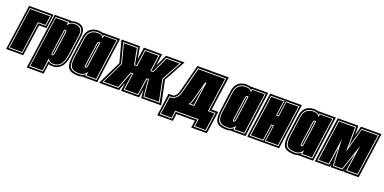

<svg xmlns="http://www.w3.org/2000/svg" viewBox="-41 -1182 3935 1966"><g transform="rotate(20 1927.0 -199.0)"><path d="M-28 0 42 -495H308L287 -342H206L158 0ZM-9 -18H143L191 -360H273L290 -477H57ZM1 -27 63 -468H280L266 -369H184L136 -27Z M235 106 320 -499H503V-495Q516 -501 529.5 -503Q543 -505 556 -505Q585 -505 608.5 -493.5Q632 -482 644 -454.5Q656 -427 649 -377L620 -168Q607 -74 570 -34.5Q533 5 475 5Q449 5 434 -2L419 106ZM255 88H405L422 -34Q430 -25 444 -19Q458 -13 478 -13Q528 -13 559.5 -48Q591 -83 603 -168L632 -377Q638 -421 628 -445Q618 -469 597.5 -478.5Q577 -488 550 -488Q527 -488 510 -481.5Q493 -475 482 -466L485 -481H335ZM264 78 341 -472H474L470 -440Q481 -453 497.5 -466Q514 -479 548 -479Q585 -479 608 -457.5Q631 -436 623 -377L594 -168Q583 -88 554.5 -55Q526 -22 479 -22Q450 -22 436.5 -33.5Q423 -45 416 -60L397 78ZM437 -100Q451 -100 456 -128L490 -368Q493 -392 475 -392Q467 -392 463 -390L426 -128Q422 -100 437 -100ZM438 -109Q432 -109 434 -124L471 -383H475Q482 -383 481 -370L446 -124Q444 -109 438 -109Z M760 6Q701 6 671 -11.5Q641 -29 634 -67.5Q627 -106 635 -168L664 -380Q671 -428 691.5 -454Q712 -480 739.5 -490.5Q767 -501 794 -501Q809 -501 822 -498.5Q835 -496 844 -493V-495H1033L965 0H807V-4Q788 6 760 6ZM760 -12Q786 -12 802 -19.5Q818 -27 829 -38L828 -18H950L1013 -477H861L859 -461Q850 -470 834.5 -476.5Q819 -483 794 -483Q771 -483 747.5 -474Q724 -465 706 -442Q688 -419 682 -377L652 -165Q640 -82 662 -47Q684 -12 760 -12ZM760 -21Q721 -21 696 -32Q671 -43 661.5 -74Q652 -105 661 -165L690 -376Q696 -415 712.5 -436Q729 -457 751 -465.5Q773 -474 794 -474Q829 -474 843.5 -462.5Q858 -451 864 -438L868 -469H1003L942 -27H837L843 -69Q834 -54 813.5 -37.5Q793 -21 760 -21ZM801 -98Q816 -98 820 -124L857 -389Q850 -392 842 -392Q836 -392 831 -386.5Q826 -381 824 -365L790 -124Q788 -109 791.5 -103.5Q795 -98 801 -98ZM802 -107Q800 -107 799 -110.5Q798 -114 799 -124L833 -364Q836 -383 842 -383Q845 -383 847 -382L811 -124Q808 -107 802 -107Z M984 0 1111 -260 1049 -495H1250L1274 -362L1293 -495H1491L1473 -364L1535 -495H1736L1608 -260L1662 0H1444L1435 -95L1422 0H1224L1237 -95L1202 0ZM1013 -18H1190L1224 -110Q1233 -134 1242 -157Q1251 -180 1259 -202H1271L1245 -18H1406L1432 -202H1444L1461 -18H1638L1589 -260L1707 -477H1545L1464 -301H1446L1471 -477H1310L1285 -301H1267L1235 -477H1074L1130 -260ZM1026 -27 1139 -261 1085 -468H1226L1259 -293H1293L1317 -468H1460L1436 -293H1469L1551 -468H1692L1579 -261L1627 -27H1469L1452 -210H1424L1398 -27H1255L1281 -210H1252L1183 -27Z M1658 108 1692 -137H1744Q1752 -138 1770 -156Q1785 -171 1795 -208L1872 -506H2214L2162 -137H2233L2198 108H2028L2039 29H1839L1828 108ZM1678 90H1813L1824 11H2060L2049 90H2183L2212 -118H2141L2193 -487H1885L1812 -206Q1802 -168 1781 -144.5Q1760 -121 1742 -118H1708ZM1688 81 1716 -109H1741Q1761 -112 1786 -137Q1811 -162 1821 -205L1892 -478H2183L2131 -109H2202L2175 81H2059L2070 2H1816L1805 81ZM1917 -109H1981L2018 -377H2005L1958 -204Q1951 -178 1941 -147.5Q1931 -117 1917 -109ZM1937 -118Q1946 -133 1952.5 -153Q1959 -173 1964 -193L1967 -202Q1975 -237 1985 -270Q1990 -287 1995 -305Q2000 -323 2004 -340L1973 -118Z M2375 6Q2316 6 2286 -11.5Q2256 -29 2249 -67.5Q2242 -106 2250 -168L2279 -380Q2286 -428 2306.5 -454Q2327 -480 2354.5 -490.5Q2382 -501 2409 -501Q2424 -501 2437 -498.5Q2450 -496 2459 -493V-495H2648L2580 0H2422V-4Q2403 6 2375 6ZM2375 -12Q2401 -12 2417 -19.5Q2433 -27 2444 -38L2443 -18H2565L2628 -477H2476L2474 -461Q2465 -470 2449.5 -476.5Q2434 -483 2409 -483Q2386 -483 2362.5 -474Q2339 -465 2321 -442Q2303 -419 2297 -377L2267 -165Q2255 -82 2277 -47Q2299 -12 2375 -12ZM2375 -21Q2336 -21 2311 -32Q2286 -43 2276.5 -74Q2267 -105 2276 -165L2305 -376Q2311 -415 2327.5 -436Q2344 -457 2366 -465.5Q2388 -474 2409 -474Q2444 -474 2458.5 -462.5Q2473 -451 2479 -438L2483 -469H2618L2557 -27H2452L2458 -69Q2449 -54 2428.5 -37.5Q2408 -21 2375 -21ZM2416 -98Q2431 -98 2435 -124L2472 -389Q2465 -392 2457 -392Q2451 -392 2446 -386.5Q2441 -381 2439 -365L2405 -124Q2403 -109 2406.5 -103.5Q2410 -98 2416 -98ZM2417 -107Q2415 -107 2414 -110.5Q2413 -114 2414 -124L2448 -364Q2451 -383 2457 -383Q2460 -383 2462 -382L2426 -124Q2423 -107 2417 -107Z M2599 0 2669 -495H3015L2946 0ZM2618 -18H2769L2794 -193H2808L2783 -18H2931L2996 -477H2848L2825 -315H2811L2834 -477H2684ZM2629 -27 2691 -468H2824L2802 -306H2832L2854 -468H2986L2924 -27H2792L2817 -202H2787L2762 -27Z M3112 6Q3053 6 3023 -11.5Q2993 -29 2986 -67.5Q2979 -106 2987 -168L3016 -380Q3023 -428 3043.5 -454Q3064 -480 3091.5 -490.5Q3119 -501 3146 -501Q3161 -501 3174 -498.5Q3187 -496 3196 -493V-495H3385L3317 0H3159V-4Q3140 6 3112 6ZM3112 -12Q3138 -12 3154 -19.5Q3170 -27 3181 -38L3180 -18H3302L3365 -477H3213L3211 -461Q3202 -470 3186.5 -476.5Q3171 -483 3146 -483Q3123 -483 3099.5 -474Q3076 -465 3058 -442Q3040 -419 3034 -377L3004 -165Q2992 -82 3014 -47Q3036 -12 3112 -12ZM3112 -21Q3073 -21 3048 -32Q3023 -43 3013.5 -74Q3004 -105 3013 -165L3042 -376Q3048 -415 3064.5 -436Q3081 -457 3103 -465.5Q3125 -474 3146 -474Q3181 -474 3195.5 -462.5Q3210 -451 3216 -438L3220 -469H3355L3294 -27H3189L3195 -69Q3186 -54 3165.5 -37.5Q3145 -21 3112 -21ZM3153 -98Q3168 -98 3172 -124L3209 -389Q3202 -392 3194 -392Q3188 -392 3183 -386.5Q3178 -381 3176 -365L3142 -124Q3140 -109 3143.5 -103.5Q3147 -98 3153 -98ZM3154 -107Q3152 -107 3151 -110.5Q3150 -114 3151 -124L3185 -364Q3188 -383 3194 -383Q3197 -383 3199 -382L3163 -124Q3160 -107 3154 -107Z M3336 0 3406 -495H3630L3631 -394Q3635 -408 3638.5 -421Q3642 -434 3646 -447L3658 -495H3882L3813 0H3649L3653 -34L3643 0H3509L3506 -36L3501 0ZM3356 -18H3486L3514 -214L3525 -18H3630L3696 -213L3669 -18H3797L3862 -477H3672Q3657 -426 3641.5 -371Q3626 -316 3611 -262L3613 -477H3422ZM3367 -27 3429 -468H3603L3602 -199L3677 -468H3852L3790 -27H3679L3719 -309L3624 -27H3533L3518 -309L3478 -27Z"/></g></svg>

Font: Alumni Sans Collegiate One
Style: Italic
Weight: 400
Italic angle: -8°
Designer: Robert E. Leuschke
Foundry: Robert E. Leuschke
Version: Version 1.100